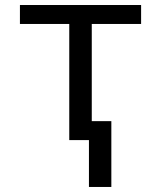

<svg xmlns="http://www.w3.org/2000/svg" viewBox="-20 -556 640 762"><path d="M254.9 0V-460.9H59.1V-536.1H540V-460.9H344.2V-75.2H421.9V186H333V0Z"/></svg>

Font: WenQuanYi Micro Hei Mono
Style: Regular
Weight: 400
Foundry: Ascender Corporation
Version: Version 0.2.0-beta